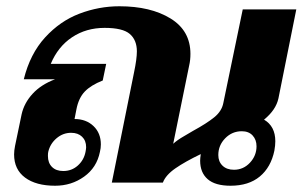

<svg xmlns="http://www.w3.org/2000/svg" viewBox="-20 -583 966 613"><path d="M823 -201Q859 -180 859 -132Q859 -119 856 -102Q845 -49 809.5 -19.5Q774 10 716 10Q667 10 643 -11Q619 -32 619 -70Q619 -77 621 -91Q571 -67 540 -45.5Q509 -24 500 0H337L408 -352Q417 -395 417 -419Q417 -455 394.5 -474.5Q372 -494 314 -494Q255 -494 210 -464Q165 -434 142 -379H319L308 -326Q270 -311 250.5 -290.5Q231 -270 224 -234L218 -203Q255 -203 278.5 -180.5Q302 -158 302 -122Q302 -110 299 -98Q289 -48 248.5 -19Q208 10 156 10Q95 10 60 -16Q25 -42 25 -90Q25 -102 28 -117L49 -218Q57 -254 84 -283.5Q111 -313 156 -330H56Q76 -411 124 -463.5Q172 -516 234 -539.5Q296 -563 361 -563Q461 -563 524.5 -524Q588 -485 588 -411Q588 -391 584 -374L533 -124Q546 -136 568 -148.5Q590 -161 596 -165Q640 -189 664 -208.5Q688 -228 693 -254L755 -553H926L869 -269Q861 -232 823 -201ZM752 -164Q721 -164 699 -141.5Q677 -119 677 -88Q677 -67 690.5 -54Q704 -41 727 -41Q757 -41 778 -63.5Q799 -86 799 -116Q799 -137 786.5 -150.5Q774 -164 752 -164ZM255 -113Q255 -134 242 -146.5Q229 -159 207 -159Q181 -159 160.5 -141.5Q140 -124 134 -98Q133 -94 133 -85Q133 -63 146 -50Q159 -37 182 -37Q209 -37 228.5 -54.5Q248 -72 253 -98Q255 -108 255 -113Z"/></svg>

Font: Taviraj
Style: Bold Italic
Weight: 700
Italic angle: -12°
Designer: Katatrad Team
Foundry: CadsonDemak
Version: Version 1.001